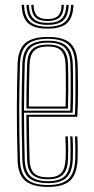

<svg xmlns="http://www.w3.org/2000/svg" viewBox="-20 -757 382 784"><path d="M176.5 6.2Q113 6.2 83.2 -18.8Q53.5 -43.8 51.8 -103.2Q50 -161.5 49.4 -213.4Q48.8 -265.2 48.8 -312.9Q48.8 -360.5 49.6 -405.8Q50.5 -451 51.8 -495.8Q53.8 -555 82.9 -580.6Q112 -606.2 176.2 -606.2Q238.2 -606.2 266.2 -581Q294.2 -555.8 296.8 -496.8Q297.2 -488.5 297.8 -464.6Q298.2 -440.8 298.5 -408.4Q298.8 -376 298.1 -342.1Q297.5 -308.2 295.5 -280H97.8Q98 -250.5 98.4 -222.4Q98.8 -194.2 99.4 -165.5Q100 -136.8 100.8 -105.2Q102 -66.8 119.2 -49.8Q136.5 -32.8 176.5 -32.8Q212.5 -32.8 229.1 -49.6Q245.8 -66.5 247.8 -105.8Q248.8 -124.8 248.5 -152.9Q248.2 -181 247 -200H256.8Q258.2 -176.5 258.4 -148.6Q258.5 -120.8 257.8 -105.2Q255.5 -62.2 236.5 -43.6Q217.5 -25 176.5 -25Q131.8 -25 112 -43.8Q92.2 -62.5 90.8 -105Q89.8 -140.5 89.1 -171.5Q88.5 -202.5 88.2 -231.4Q88 -260.2 87.8 -288.5H286Q287.2 -314.8 287.8 -347.1Q288.2 -379.5 288.1 -410.6Q288 -441.8 287.8 -465.1Q287.5 -488.5 287 -496.2Q284.8 -551.5 258.8 -575Q232.8 -598.5 176.2 -598.5Q116.5 -598.5 89.9 -574.4Q63.2 -550.2 61.5 -494.8Q60.2 -451.8 59.4 -406.6Q58.5 -361.5 58.5 -313.5Q58.5 -265.5 59.1 -213.5Q59.8 -161.5 61.5 -104.5Q63 -49.5 89.6 -25.5Q116.2 -1.5 176.5 -1.5Q232.5 -1.5 258.4 -25.2Q284.2 -49 287 -104.2Q287.5 -113.5 287.6 -130.6Q287.8 -147.8 287.4 -166.6Q287 -185.5 286 -200H295.8Q297.2 -178.2 297.4 -148.9Q297.5 -119.5 296.8 -103.8Q293.8 -44.8 265.8 -19.2Q237.8 6.2 176.5 6.2ZM176.5 -9.2Q123 -9.2 97.9 -30.9Q72.8 -52.5 71.2 -104.5Q69.8 -160 69 -211Q68.2 -262 68.2 -309.9Q68.2 -357.8 69.1 -403.6Q70 -449.5 71.2 -494.5Q72.8 -546 97.2 -568.4Q121.8 -590.8 176.2 -590.8Q228.2 -590.8 251.6 -568.6Q275 -546.5 277.2 -496Q277.8 -485.8 278.2 -452.4Q278.8 -419 278.5 -376.6Q278.2 -334.2 276.5 -296.8H78Q78 -253.5 78.8 -204.1Q79.5 -154.8 81 -104.8Q82.5 -57.5 105 -37.4Q127.5 -17.2 176.5 -17.2Q222.8 -17.2 243.9 -37.6Q265 -58 267.5 -105Q268.2 -119.2 268.1 -148.5Q268 -177.8 266.5 -200H276.2Q277.8 -177.8 277.9 -148.5Q278 -119.2 277.2 -104.5Q274.8 -53.5 251.2 -31.4Q227.8 -9.2 176.5 -9.2ZM78 -305.2H267Q268.5 -343.5 268.6 -383.2Q268.8 -423 268.4 -453.8Q268 -484.5 267.5 -495.5Q265.5 -541.8 244.6 -562.2Q223.8 -582.8 176.2 -582.8Q125.2 -582.8 103.9 -561.5Q82.5 -540.2 81 -494Q79.5 -446.8 78.9 -399.1Q78.2 -351.5 78 -305.2ZM88 -313.5Q88 -342 88.2 -371Q88.5 -400 89.1 -430.4Q89.8 -460.8 90.8 -493.8Q92.2 -537.5 112.1 -556.2Q132 -575 176.2 -575Q219.2 -575 237.6 -555.9Q256 -536.8 257.8 -495Q258.2 -483.2 258.6 -453.8Q259 -424.2 258.9 -386.9Q258.8 -349.5 257.5 -313.5ZM97.8 -322H248Q248.8 -358.2 248.9 -393.9Q249 -429.5 248.6 -456.8Q248.2 -484 247.8 -494.5Q246.2 -532.8 230 -550Q213.8 -567.2 176.2 -567.2Q136.5 -567.2 119.2 -549.9Q102 -532.5 100.8 -493.5Q99.8 -462 99.1 -433.2Q98.5 -404.5 98.2 -377.2Q98 -350 97.8 -322ZM174.2 -640Q119.2 -640 94.6 -662.6Q70 -685.2 68.5 -737.2H78.2Q79.8 -689.5 102.1 -668.8Q124.5 -648 174.2 -648Q224.2 -648 246.5 -668.8Q268.8 -689.5 270.2 -737.2H280Q278.2 -685.2 253.8 -662.6Q229.2 -640 174.2 -640ZM174.2 -655.5Q129.5 -655.5 109.4 -674.5Q89.2 -693.5 88 -737.2H97.8Q99 -698 116.8 -680.8Q134.5 -663.5 174.2 -663.5Q214 -663.5 231.8 -680.8Q249.5 -698 250.8 -737.2H260.5Q259.2 -693.5 239.1 -674.5Q219 -655.5 174.2 -655.5ZM174.2 -671.2Q139.8 -671.2 124.2 -686.6Q108.8 -702 107.5 -737.2H117Q117.8 -706 131.1 -692.6Q144.5 -679.2 174.2 -679.2Q204 -679.2 217.4 -692.6Q230.8 -706 231.5 -737.2H241Q240 -702 224.4 -686.6Q208.8 -671.2 174.2 -671.2Z"/></svg>

Font: Big Shoulders Inline Text Thin ExtraLight
Style: Regular
Weight: 250
Version: Version 2.002